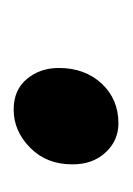

<svg xmlns="http://www.w3.org/2000/svg" viewBox="22 -202 190 274"><g transform="rotate(-90 117.0 -65.0)"><path d="M19.5 -57.5Q19.5 -93.5 43.2 -117Q67 -140.5 97.5 -140.5Q125.5 -140.5 141.2 -121.8Q157 -103 157 -76Q157 -39 134.8 -15Q112.5 9 78 9Q53 9 36 -9.8Q19 -28.5 19.5 -57.5Z"/></g></svg>

Font: Merriweather SemiBold
Style: Italic
Weight: 600
Italic angle: -7.8°
Version: Version 2.101